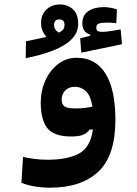

<svg xmlns="http://www.w3.org/2000/svg" viewBox="-20 -620 626 879"><path d="M208 239.3Q173.3 239.3 138.4 233.4Q103.5 227.5 78.1 216.8L85.4 98.6Q114.3 104.5 140.4 107.9Q166.5 111.3 199.2 111.3Q288.1 111.3 341.1 83.3Q394 55.2 405.3 -26.9H389.6Q381.3 -12.2 361.8 -3.7Q342.3 4.9 307.1 4.9Q225.6 4.9 196 -34.2Q166.5 -73.2 166.5 -149.9Q166.5 -204.1 187.5 -251Q208.5 -297.9 245.8 -326.7Q283.2 -355.5 332 -355.5Q418.5 -355.5 463.4 -282.2Q508.3 -209 508.3 -71.8Q508.3 92.3 430.4 165.8Q352.5 239.3 208 239.3ZM97.7 -353.5 99.1 -431.2Q157.2 -442.4 192.4 -451.2Q182.1 -462.4 175 -478Q168 -493.7 168 -514.2Q168 -554.7 193.1 -577.1Q218.3 -599.6 253.9 -599.6Q289.1 -599.6 313.5 -577.9Q337.9 -556.2 337.9 -511.7Q337.9 -469.7 306.6 -439.2Q275.4 -408.7 220.9 -387.9Q166.5 -367.2 97.7 -353.5ZM352.1 -378.9 347.2 -444.8 393.1 -456.1V-461.4Q356.9 -472.2 356.9 -513.2Q356.9 -550.8 384.5 -569.1Q412.1 -587.4 455.6 -587.4Q470.7 -587.4 487.8 -584.2Q504.9 -581.1 515.6 -576.7L512.2 -513.7Q488.3 -516.6 470.7 -516.6Q444.8 -516.6 432.9 -512.2Q420.9 -507.8 420.9 -494.1Q420.9 -481.4 427.7 -477.8Q434.6 -474.1 449.2 -474.1Q463.4 -474.1 488 -478Q512.7 -481.9 532.2 -485.4L538.6 -417.5ZM403.3 -131.8Q394 -185.5 371.6 -204.1Q349.1 -222.7 324.7 -222.7Q294.9 -222.7 278.6 -205.8Q262.2 -189 262.2 -163.1Q262.2 -143.6 274.4 -133.5Q286.6 -123.5 328.6 -123.5Q349.1 -123.5 366.7 -125.7Q384.3 -127.9 403.3 -131.8ZM249.5 -470.7Q265.1 -478.5 270.3 -486.8Q275.4 -495.1 275.4 -505.4Q275.4 -531.2 252 -531.2Q227.5 -531.2 227.5 -505.4Q227.5 -482.9 249.5 -470.7Z"/></svg>

Font: Cascadia Mono PL
Style: Bold
Weight: 700
Monospace: yes
Designer: Aaron Bell
Foundry: Saja Typeworks
Version: Version 2404.023; ttfautohint (v1.8.4)